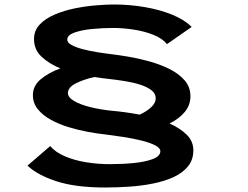

<svg xmlns="http://www.w3.org/2000/svg" viewBox="-20 -726 1104 855"><path d="M448.5 109Q316 109 230.8 81Q145.5 53 102.5 11.5L203.5 -75.5Q227 -48 269 -30Q311 -12 363.2 -3.5Q415.5 5 469.5 5Q526 5 577.5 -0.2Q629 -5.5 661.5 -18.2Q694 -31 694 -52.5Q694 -67 671 -78.8Q648 -90.5 611.2 -99.8Q574.5 -109 531.2 -115.8Q488 -122.5 447.5 -127.5Q413 -131 370.2 -139Q327.5 -147 284.8 -160Q242 -173 206.2 -192.8Q170.5 -212.5 148.5 -239.5Q126.5 -266.5 126.5 -302.5Q126.5 -344 161.5 -373.2Q196.5 -402.5 249 -421.5Q199.5 -441.5 165.5 -473Q131.5 -504.5 131.5 -552Q131.5 -590.5 157.2 -617.2Q183 -644 224.2 -661.5Q265.5 -679 313.5 -688.8Q361.5 -698.5 407.8 -702.2Q454 -706 488 -706Q558.5 -706 626 -694.2Q693.5 -682.5 748 -660Q802.5 -637.5 833.5 -606L723.5 -529.5Q702.5 -555.5 662.5 -571.2Q622.5 -587 575 -594.2Q527.5 -601.5 483.5 -601.5Q436.5 -601.5 389.2 -596.8Q342 -592 310.8 -580.8Q279.5 -569.5 279.5 -549.5Q279.5 -536 298.8 -525.5Q318 -515 348.5 -507Q379 -499 413.5 -493.5Q448 -488 478 -484.5Q506.5 -481 550.2 -473.8Q594 -466.5 642 -453.5Q690 -440.5 732.5 -419.8Q775 -399 801.5 -369Q828 -339 828 -297.5Q828 -258 802.8 -227.5Q777.5 -197 735 -176Q780.5 -156 810.8 -126.8Q841 -97.5 841 -56.5Q841 -14.5 817.2 14.8Q793.5 44 753.2 62.5Q713 81 662 91.2Q611 101.5 556 105.2Q501 109 448.5 109ZM480 -232.5Q505 -230.5 536.5 -226.2Q568 -222 602 -215.5Q633.5 -230 653.5 -248.8Q673.5 -267.5 673.5 -288Q673.5 -309.5 654.5 -324.2Q635.5 -339 604 -349Q572.5 -359 535 -365Q497.5 -371 460.5 -375Q446.5 -376.5 431.2 -378.5Q416 -380.5 400 -383Q353 -372.5 317.8 -354.8Q282.5 -337 282.5 -311.5Q282.5 -292 310.8 -275.8Q339 -259.5 384.2 -248.5Q429.5 -237.5 480 -232.5Z"/></svg>

Font: Trispace Expanded SemiBold
Style: Regular
Weight: 600
Width: 7
Designer: Tyler Finck
Foundry: Etcetera Type Company
Version: Version 1.210; ttfautohint (v1.8.3)